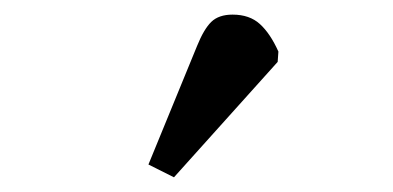

<svg xmlns="http://www.w3.org/2000/svg" viewBox="-20 -817 540 264"><path d="M219.2 -573.2 184.1 -590.8 251 -753.9Q260.3 -776.9 270.5 -786.9Q280.8 -796.9 299.8 -796.9Q323.2 -796.9 337.4 -783.9Q351.6 -771 362.8 -746.1L361.8 -731.9Z"/></svg>

Font: Literata Book
Style: Regular
Weight: 400
Designer: Latin by Veronika Burian and Jose Scaglione. Greek by Irene Vlachou. Cyrillic by Vera Evstafieva
Foundry: TypeTogether
Version: Version 2.003;PS 002.003;hotconv 1.0.88;makeotf.lib2.5.64775